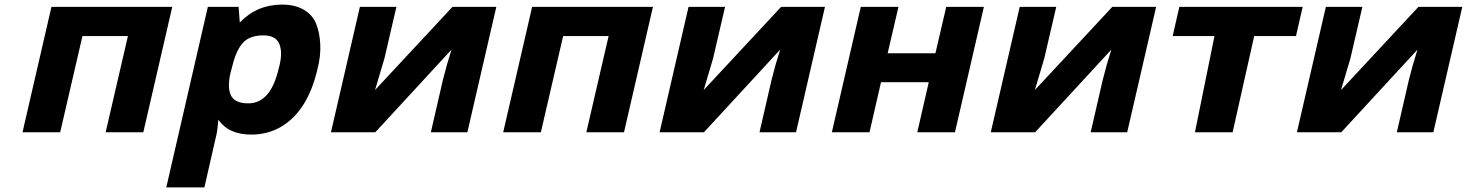

<svg xmlns="http://www.w3.org/2000/svg" viewBox="-20 -576 6387 836"><path d="M204 -546H730L604 0H440L537 -419H339L242 0H78Z M1024 -478Q1099 -556 1208 -556Q1265 -556 1303 -533.5Q1341 -511 1356.5 -472.5Q1372 -434 1374.5 -382.5Q1377 -331 1362 -274Q1320 -93 1204 -24Q1146 10 1074 10Q975 10 931 -55Q926 -2 922 12L870 240H704L885 -546H1019ZM1061 -126Q1158 -126 1193 -276Q1212 -341 1197.5 -381.5Q1183 -422 1127 -422Q1068 -422 1038.5 -390.5Q1009 -359 992 -290L988 -275Q968 -204 983.5 -165Q999 -126 1061 -126Z M1547 -546H1706L1654 -322Q1652 -314 1613 -184L1950 -546H2141L2015 0H1856L1908 -226Q1925 -295 1946 -360L1614 0H1421Z M2297 -546H2823L2697 0H2533L2630 -419H2432L2335 0H2171Z M2978 -546H3137L3085 -322Q3083 -314 3044 -184L3381 -546H3572L3446 0H3287L3339 -226Q3356 -295 3377 -360L3045 0H2852Z M3728 -546H3892L3845 -344H4053L4100 -546H4264L4138 0H3974L4024 -218H3816L3766 0H3602Z M4420 -546H4579L4527 -322Q4525 -314 4486 -184L4823 -546H5014L4888 0H4729L4781 -226Q4798 -295 4819 -360L4487 0H4294Z M5115 -546H5652L5623 -419H5441L5347 0H5183L5268 -419H5086Z M5753 -546H5912L5860 -322Q5858 -314 5819 -184L6156 -546H6347L6221 0H6062L6114 -226Q6131 -295 6152 -360L5820 0H5627Z"/></svg>

Font: Passageway
Style: BdIt
Weight: 700
Foundry: Ascender Corporation
Version: Version 1.11